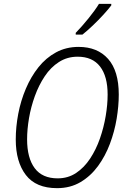

<svg xmlns="http://www.w3.org/2000/svg" viewBox="-20 -969 667 999"><path d="M277 10Q167 10 114.5 -58.5Q62 -127 62 -243Q62 -309 75 -377Q88 -445 114.5 -507.5Q141 -570 180 -619Q219 -668 271.5 -696.5Q324 -725 389 -725Q487 -725 542.5 -662.5Q598 -600 598 -477Q598 -418 587 -351.5Q576 -285 552 -221Q528 -157 490 -105Q452 -53 399 -21.5Q346 10 277 10ZM280 -41Q334 -41 376 -69Q418 -97 449 -144Q480 -191 500 -248.5Q520 -306 530 -365.5Q540 -425 540 -477Q540 -572 500.5 -623Q461 -674 384 -674Q330 -674 287 -646.5Q244 -619 213 -572.5Q182 -526 161.5 -469.5Q141 -413 131 -354.5Q121 -296 121 -244Q121 -147 160.5 -94Q200 -41 280 -41ZM374 -798Q406 -831 440.5 -873.5Q475 -916 495 -949H559V-941Q544 -921 518 -892.5Q492 -864 462.5 -836Q433 -808 409 -789H374Z"/></svg>

Font: Noto Sans SemiCondensed Light
Style: Italic
Weight: 300
Width: 4
Italic angle: -12°
Designer: Monotype Design Team
Foundry: Monotype Imaging Inc.
Version: Version 2.013; ttfautohint (v1.8.4.7-5d5b)